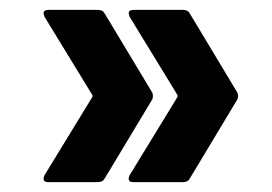

<svg xmlns="http://www.w3.org/2000/svg" viewBox="-20 -475 549 388"><path d="M78 -107Q71 -107 69.5 -109.5Q68 -112 68 -114Q68 -117 70 -121L166 -278Q167 -280 167 -281Q167 -283 166 -284L70 -441Q68 -447 68 -448Q68 -455 78 -455H178Q188 -455 192 -447L287 -289Q289 -286 289 -281Q289 -276 287 -273L192 -115Q188 -107 178 -107ZM250 -107Q243 -107 241.5 -109.5Q240 -112 240 -114Q240 -117 242 -121L338 -278Q339 -280 339 -281Q339 -283 338 -284L242 -441Q240 -447 240 -448Q240 -455 250 -455H350Q360 -455 364 -447L459 -289Q461 -286 461 -281Q461 -276 459 -273L364 -115Q360 -107 350 -107Z"/></svg>

Font: LinhAnh
Style: Bold
Weight: 700
Designer: Jeremy Tribby
Foundry: Tribby Type
Version: Version 1.408